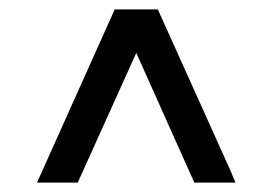

<svg xmlns="http://www.w3.org/2000/svg" viewBox="-20 -744 581 410"><path d="M472 -380 483 -354H395L271 -631L146 -354H59L225 -724H317Z"/></svg>

Font: SUIT Medium
Style: Regular
Weight: 500
Designer: Sunn Youn; Korean Glyphs from Source Han Sans (Sandoll Communications; Soo-young Jang, Joo-yeon Kang)
Foundry: Sunn
Version: Version 1.120